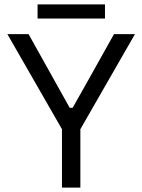

<svg xmlns="http://www.w3.org/2000/svg" viewBox="-20 -856 650 876"><path d="M262.7 0Q262.7 -66.4 262.7 -266.6Q201.2 -375 13.7 -700.2Q38.1 -700.2 110.4 -700.2Q157.2 -616.2 297.9 -364.3Q301.8 -364.3 311.5 -364.3Q359.4 -448.2 500 -700.2Q524.4 -700.2 595.7 -700.2Q534.2 -591.8 346.7 -266.6Q346.7 -200.2 346.7 0Q326.2 0 262.7 0ZM151.4 -771.5Q151.4 -787.1 151.4 -835.9Q227.5 -835.9 459 -835.9Q459 -819.3 459 -771.5Q381.8 -771.5 151.4 -771.5Z"/></svg>

Font: Kadena Space Grotesk
Style: Regular
Weight: 400
Designer: Florian Karsten
Version: Version 2.000